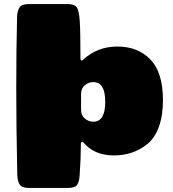

<svg xmlns="http://www.w3.org/2000/svg" viewBox="-20 -751 853 945"><path d="M65 109Q60 -129 60 -320Q60 -511 64 -666Q65 -699 76.5 -715Q88 -731 121 -731H313Q346 -731 357.5 -715.5Q369 -700 372.5 -648Q376 -596 376 -464Q376 -458 379 -454.5Q382 -451 388 -456Q458 -522 558 -522Q658 -522 720 -458.5Q782 -395 782 -258Q782 -181 761.5 -125.5Q741 -70 704 -41Q635 14 540.5 14Q446 14 392 -48Q385 -55 381.5 -52Q378 -49 378 -43Q378 28 372 112Q370 145 359 159.5Q348 174 314 174H122Q89 174 77.5 158Q66 142 65 109ZM439 -152Q498 -152 498 -249.5Q498 -347 439 -347Q416 -347 397.5 -331.5Q379 -316 379 -288V-211Q379 -183 397.5 -167.5Q416 -152 439 -152Z"/></svg>

Font: Chango
Style: Regular
Weight: 400
Designer: Manuel Lupez
Foundry: Fontstage
Version: Version 1.001